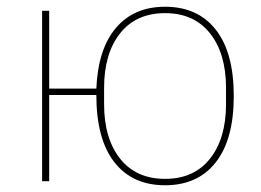

<svg xmlns="http://www.w3.org/2000/svg" viewBox="-20 -538 774 570"><path d="M266 -256H126V0H105V-506H126V-275H266Q271 -393 324.5 -455.5Q378 -518 470 -518Q567 -518 620.5 -450Q674 -382 674 -253Q674 -124 620.5 -56Q567 12 470 12Q373 12 319.5 -56.5Q266 -125 266 -256ZM651 -229V-277Q651 -379 603.5 -439Q556 -499 470 -499Q384 -499 336.5 -439Q289 -379 289 -277V-229Q289 -127 336.5 -67Q384 -7 470 -7Q556 -7 603.5 -67Q651 -127 651 -229Z"/></svg>

Font: IBM Plex Sans Thin
Style: Regular
Weight: 100
Designer: Mike Abbink, Paul van der Laan, Pieter van Rosmalen
Foundry: Bold Monday
Version: Version 3.0